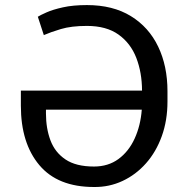

<svg xmlns="http://www.w3.org/2000/svg" viewBox="-20 -742 756 772"><path d="M329.5 -721.6Q433.9 -721.6 506.2 -677.2Q578.5 -632.8 615.9 -554.7Q653.4 -476.6 653.4 -375V-333.8Q653.4 -257.8 630.5 -194.4Q607.6 -131 566.9 -85.2Q526.3 -39.4 472.7 -14.4Q419 10.7 358 9.9Q212 9.9 138 -78.3Q63.9 -166.5 63.9 -316.8V-377.8H551.1Q550.8 -450.3 528.1 -509.2Q505.3 -568.2 456.5 -603Q407.7 -637.8 329.5 -637.8Q266.7 -637.8 224.8 -625.2Q182.9 -612.6 156.2 -600.9L132.1 -674.7Q142 -681.1 167.3 -692.3Q192.5 -703.5 233 -712.5Q273.4 -721.6 329.5 -721.6ZM358 -72.4Q415.1 -72.4 456.3 -102.6Q497.5 -132.8 521.3 -184.7Q545.1 -236.5 550.1 -301.1H164.8V-285.5Q164.8 -225.9 182.9 -177.6Q201 -129.3 243.3 -100.9Q285.5 -72.4 358 -72.4Z"/></svg>

Font: Inter UI
Style: Regular
Weight: 400
Designer: Rasmus Andersson
Foundry: rsms
Version: Version 2.2